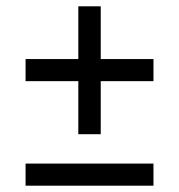

<svg xmlns="http://www.w3.org/2000/svg" viewBox="-20 -572 567 608"><path d="M61 -385H466V-315H61ZM228 -552H299V-147H228ZM61 -54H466V16H61Z"/></svg>

Font: Pathway Extreme SemiCondensed Medium
Style: Regular
Weight: 500
Width: 4
Version: Version 1.001;gftools[0.9.26]